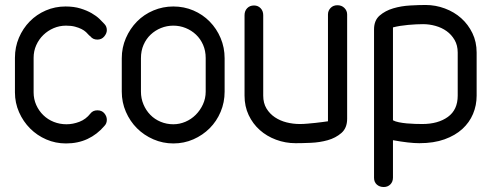

<svg xmlns="http://www.w3.org/2000/svg" viewBox="-20 -576 1974 771"><path d="M343 -120Q353 -133 371 -133Q389 -133 399 -121Q409 -109 409 -95Q409 -80 399 -70Q370 -36 331.5 -18Q293 0 245 0Q203 0 166 -16Q129 -32 101 -60Q73 -88 56.5 -125.5Q40 -163 40 -205V-344Q40 -387 56 -424.5Q72 -462 99.5 -490Q127 -518 164 -534Q201 -550 243 -550Q277 -550 303 -542Q329 -534 348 -523Q367 -512 379.5 -500Q392 -488 399 -480Q409 -470 409 -455Q409 -442 398.5 -429.5Q388 -417 371 -417Q353 -417 343 -430L338 -434Q333 -440 325.5 -447Q318 -454 307 -459.5Q296 -465 281 -469Q266 -473 245 -473Q219 -473 195.5 -463Q172 -453 154 -435.5Q136 -418 125.5 -394.5Q115 -371 115 -344V-205Q115 -178 125.5 -154.5Q136 -131 154 -113.5Q172 -96 196 -86.5Q220 -77 247 -77Q273 -77 299 -87Q325 -97 343 -120Z M469 -342Q469 -385 485.5 -423Q502 -461 530 -489.5Q558 -518 596 -534Q634 -550 676 -550Q719 -550 756.5 -534Q794 -518 822 -489.5Q850 -461 866 -423Q882 -385 882 -342V-208Q882 -165 866 -127Q850 -89 822 -61Q794 -33 756.5 -16.5Q719 0 676 0Q634 0 596 -16.5Q558 -33 530 -61Q502 -89 485.5 -127Q469 -165 469 -208ZM546 -208Q546 -181 556 -157Q566 -133 583.5 -115Q601 -97 625 -87Q649 -77 676 -77Q701 -77 724.5 -87Q748 -97 766 -115Q784 -133 795 -157Q806 -181 806 -208V-343Q806 -372 795.5 -396Q785 -420 767 -437Q749 -454 725.5 -463.5Q702 -473 676 -473Q650 -473 626.5 -463.5Q603 -454 585 -437Q567 -420 556.5 -396Q546 -372 546 -342Z M1297 -518Q1297 -533 1307.5 -544Q1318 -555 1335 -555Q1352 -555 1363 -544Q1374 -533 1374 -518V-99Q1374 -62 1351 -42Q1328 -22 1296 -13Q1264 -4 1228 -2.5Q1192 -1 1167 -1Q1126 -1 1088.5 -15Q1051 -29 1023 -54Q995 -79 978.5 -114Q962 -149 962 -192V-515Q962 -532 972.5 -543Q983 -554 1000 -554Q1016 -554 1026.5 -543Q1037 -532 1037 -515V-192Q1037 -162 1050 -140.5Q1063 -119 1084 -105Q1105 -91 1131 -84.5Q1157 -78 1184 -78Q1199 -78 1215 -79.5Q1231 -81 1246.5 -82.5Q1262 -84 1275.5 -86Q1289 -88 1297 -89Z M1818 -365Q1818 -394 1805.5 -415.5Q1793 -437 1773.5 -451Q1754 -465 1729 -472Q1704 -479 1679 -479Q1653 -479 1619 -476Q1585 -473 1558 -466V-93Q1567 -88 1582 -85Q1597 -82 1613.5 -80.5Q1630 -79 1646.5 -78.5Q1663 -78 1676 -78Q1739 -78 1778.5 -106.5Q1818 -135 1818 -192ZM1894 -192Q1894 -153 1879.5 -118.5Q1865 -84 1836.5 -58Q1808 -32 1765 -16.5Q1722 -1 1664 -1Q1624 -1 1558 -13V137Q1558 154 1547.5 164.5Q1537 175 1521 175Q1504 175 1493 165Q1482 155 1482 138V-458Q1482 -494 1504.5 -513.5Q1527 -533 1559 -542.5Q1591 -552 1627 -554Q1663 -556 1689 -556Q1729 -556 1766.5 -542Q1804 -528 1832 -503Q1860 -478 1877 -443Q1894 -408 1894 -365Z"/></svg>

Font: VDS Compensated
Style: Light
Weight: 300
Designer: artmaker
Foundry: artmaker
Version: Version 1.000 2012 initial release